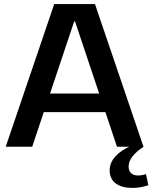

<svg xmlns="http://www.w3.org/2000/svg" viewBox="-20 -720 748 942"><path d="M246 -700H446L684 0H554L348 -615H344L138 0H8ZM169 -261H522V-170H169ZM631 202Q578 202 548 180Q518 158 518 115Q518 79 546 47.5Q574 16 625 -5L684 0Q648 24 629.5 48Q611 72 611 98Q611 118 623.5 129.5Q636 141 657 141Q677 141 696 134L708 189Q692 194 672 198Q652 202 631 202Z"/></svg>

Font: Pathway Extreme 12pt SemiBold
Style: Regular
Weight: 600
Version: Version 1.001;gftools[0.9.26]